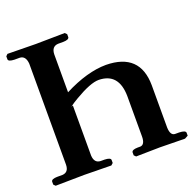

<svg xmlns="http://www.w3.org/2000/svg" viewBox="-118 -766 894 886"><g transform="rotate(-20 329.5 -323.0)"><path d="M210 -319.8V-74.2Q211.9 -36.1 243.2 -35.2H262.2Q291 -34.2 292 -22.9V-7.8L282.2 1Q281.2 1 149.9 -1Q149.9 -1 8.8 1L0 -7.8V-22.9Q2 -34.7 28.8 -35.2H55.2Q86.4 -37.1 86.9 -74.2V-570.8Q83.5 -609.4 55.2 -610.8H28.8Q0 -611.8 -1 -623V-638.2L7.8 -647Q8.8 -647 147 -645Q147 -645 289.1 -647L297.9 -638.2V-623Q295.9 -611.3 269 -610.8H243.2Q210.9 -608.9 210 -570.8V-384.8Q324.2 -443.4 417 -443.8Q583 -441.9 584 -283.2V-75.2Q585.4 -36.1 607.9 -35.2H627.9Q658.7 -34.2 660.2 -22.9V-7.8L644 1Q643.1 1 521 -1Q521 -1 403.8 1L395 -7.8V-22.9Q397 -34.7 423.8 -35.2H438Q460.4 -37.1 460.9 -75.2V-274.9Q459.5 -388.7 361.8 -390.1Q321.3 -390.1 242.7 -343.8Q220.7 -331.1 201.2 -316.9Z"/></g></svg>

Font: Linux Libertine O
Style: Bold
Weight: 700
Designer: Philipp H. Poll
Foundry: Philipp H. Poll
Version: Version 5.0.0